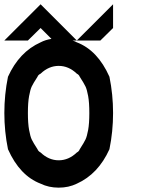

<svg xmlns="http://www.w3.org/2000/svg" viewBox="-20 -853 707 883"><path d="M333.3 -8.3Q295.8 10 250 10Q204.2 10 166.7 -8.3Q70.8 -45 16.7 -166.7Q0 -248.3 0 -333.3Q0 -418.3 16.7 -500Q68.3 -614.2 166.7 -658.3Q189.2 -670 216.7 -674.2L166.7 -724.2L108.3 -666.7H0L166.7 -833.3L333.3 -666.7H313.3Q324.2 -663.3 333.3 -658.3Q429.2 -621.7 483.3 -500Q500 -418.3 500 -333.3Q500 -248.3 483.3 -166.7Q431.7 -52.5 333.3 -8.3ZM333.3 -151.7Q343.3 -156.7 346.7 -166.7Q366.7 -197.5 373.3 -211.7Q380 -225.8 385.4 -255.4Q390.8 -285 390.8 -333.3Q390.8 -381.7 385.4 -411.2Q380 -440.8 373.3 -455Q366.7 -469.2 346.7 -500Q343.3 -509.2 333.3 -514.2Q295.8 -550 250 -550Q204.2 -550 166.7 -514.2Q155 -508.3 152.5 -500Q132.5 -469.2 125.8 -455Q119.2 -440.8 113.8 -411.2Q108.3 -381.7 108.3 -333.3Q108.3 -285 113.8 -255.4Q119.2 -225.8 125.8 -211.7Q132.5 -197.5 152.5 -166.7Q155.8 -157.5 166.7 -151.7Q204.2 -115.8 250 -115.8Q295.8 -115.8 333.3 -151.7ZM333.3 -666.7 500 -833.3V-724.2L441.7 -666.7Z"/></svg>

Font: 0xA000-Mono
Style: Mono-Bold
Weight: 700
Version: Version 0.1